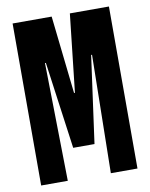

<svg xmlns="http://www.w3.org/2000/svg" viewBox="-83 -791 666 852"><g transform="rotate(-10 250.0 -365.0)"><path d="M33 0V-730H209L248 -379H252L291 -730H467V0H347L356 -532H352L298 -140H202L148 -532H144L153 0Z"/></g></svg>

Font: M PLUS Code Latin SemiBold
Style: Regular
Weight: 600
Designer: Coji Morishita
Foundry: UNDERFOREST DESIGN
Version: Version 1.002; ttfautohint (v1.8.3)